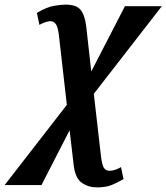

<svg xmlns="http://www.w3.org/2000/svg" viewBox="-89 -563 722 833"><path d="M-69 240 201 -108 167 -406Q163 -445 153.5 -458Q144 -471 131 -471Q118 -471 104 -465.5Q90 -460 82 -455L71 -507Q115 -533 146.5 -538Q178 -543 195 -543Q242 -543 260.5 -520.5Q279 -498 285 -449L307 -253L453 -536H613L318 -156L349 114Q354 156 363 167Q372 178 386 178Q399 178 412.5 173Q426 168 436 162L447 214Q416 232 391.5 241Q367 250 332 250Q295 250 266.5 230.5Q238 211 231 156L213 2L91 240Z"/></svg>

Font: Noto Serif ExtraCondensed
Style: Bold Italic
Weight: 700
Width: 2
Italic angle: -12°
Designer: Monotype Design Team
Foundry: Monotype Imaging Inc.
Version: Version 2.013; ttfautohint (v1.8.4.7-5d5b)